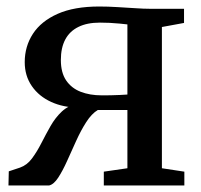

<svg xmlns="http://www.w3.org/2000/svg" viewBox="-20 -570 619 590"><path d="M6 0 7 -43.5 41.5 -55Q63 -62.5 78.2 -83Q93.5 -103.5 107 -130Q120.5 -156.5 135.2 -182.5Q150 -208.5 170.2 -227.5Q190.5 -246.5 220 -251L222 -239.5Q175 -239.5 137.2 -256.8Q99.5 -274 77.8 -305.5Q56 -337 56 -379Q56 -427.5 81.2 -466.2Q106.5 -505 157.2 -527.5Q208 -550 285 -550Q311.5 -550 340.5 -548.2Q369.5 -546.5 395.8 -544.8Q422 -543 440.5 -543H545.5V-499.5L477.5 -487V-53L546.5 -42.5V0H299V-42.5L371.5 -53V-232H280.5Q261.5 -220.5 245 -194.8Q228.5 -169 214 -137Q199.5 -105 186 -75Q172.5 -45 158.8 -24Q145 -3 130.5 0ZM292.5 -277Q304.5 -277 319.8 -277.2Q335 -277.5 349.2 -278.2Q363.5 -279 371.5 -279.5V-495Q362.5 -496 347.8 -497.5Q333 -499 316.5 -499.8Q300 -500.5 287 -500.5Q247.5 -500.5 220.8 -487.2Q194 -474 180.5 -448.5Q167 -423 167 -385.5Q167 -347 183.2 -323Q199.5 -299 227.8 -288Q256 -277 292.5 -277Z"/></svg>

Font: Merriweather 48pt Medium
Style: Regular
Weight: 500
Version: Version 2.100